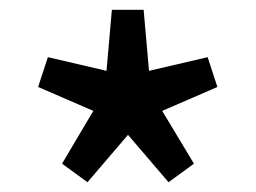

<svg xmlns="http://www.w3.org/2000/svg" viewBox="-20 -821 524 393"><path d="M159 -448 107 -486 171 -594 58 -643 78 -704 198 -676 209 -801H274L285 -676L405 -704L425 -643L312 -594L377 -486L325 -448L242 -545Z"/></svg>

Font: Noto Sans SC Thin Medium
Style: Regular
Weight: 500
Version: Version 2.004-H2;hotconv 1.0.118;makeotfexe 2.5.65603